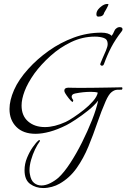

<svg xmlns="http://www.w3.org/2000/svg" viewBox="-20 -672 639 970"><path d="M198 278Q161 278 132.5 257.5Q104 237 104 188Q104 156 116.5 125.5Q129 95 145.5 71.5Q162 48 175 37Q179 34 181 37Q183 40 181 42Q169 58 157 83Q145 108 137 136Q129 164 129 189Q129 194 129.5 198.5Q130 203 131 208Q136 239 152 252Q168 265 189 265Q211 265 234.5 253Q258 241 276 225Q304 199 335 151.5Q366 104 394.5 47Q423 -10 445 -65.5Q467 -121 476 -164Q457 -139 425 -113.5Q393 -88 362.5 -68Q332 -48 316 -40Q270 -17 231 -6.5Q192 4 160 4Q97 4 62.5 -31Q28 -66 28 -121Q28 -165 51 -217.5Q74 -270 123 -324Q168 -374 226.5 -415.5Q285 -457 352.5 -482Q420 -507 492 -507Q529 -507 544 -491Q552 -501 556 -512Q560 -523 567 -528Q575 -535 584 -535Q599 -535 599 -524Q599 -519 595 -514Q563 -473 542.5 -434Q522 -395 505 -348Q502 -340 495 -340Q491 -340 488 -343.5Q485 -347 488 -353Q492 -362 499 -379.5Q506 -397 515 -416Q524 -437 524 -450Q524 -473 505 -480Q486 -487 459 -487Q397 -487 339.5 -459.5Q282 -432 234.5 -389Q187 -346 154 -301Q120 -253 104.5 -212Q89 -171 89 -139Q89 -87 122 -58.5Q155 -30 207 -30Q255 -30 312 -56Q327 -63 352 -79.5Q377 -96 403.5 -117Q430 -138 450 -161Q470 -184 474 -204Q463 -208 439 -208Q401 -208 361 -200Q350 -198 346 -193.5Q342 -189 342 -184Q342 -179 345 -174Q348 -169 350 -166V-165Q350 -162 348 -158.5Q346 -155 344 -158Q337 -163 326.5 -176.5Q316 -190 310 -200Q305 -208 305 -214Q305 -229 326 -229Q332 -229 347.5 -228.5Q363 -228 383 -228Q413 -228 449.5 -228.5Q486 -229 519 -229.5Q552 -230 573.5 -230.5Q595 -231 595 -231Q599 -230 598.5 -226Q598 -222 596 -219Q585 -219 571.5 -218.5Q558 -218 543.5 -206.5Q529 -195 514 -161Q492 -111 471.5 -51Q451 9 426.5 68.5Q402 128 367 177.5Q332 227 281 256Q264 266 242 272Q220 278 198 278ZM477 -588Q467 -588 467 -600Q467 -603 467.5 -606Q468 -609 469 -612Q474 -626 491 -639Q507 -652 522 -652Q528 -652 528 -649Q527 -645 524 -639.5Q521 -634 517 -626Q513 -619 510 -614Q507 -609 506 -607Q502 -588 477 -588Z"/></svg>

Font: Grey Qo
Style: Regular
Weight: 400
Designer: Robert E. Leuschke
Foundry: Robert E. Leuschke
Version: Version 2.010